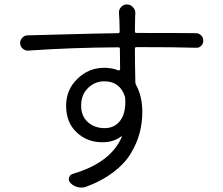

<svg xmlns="http://www.w3.org/2000/svg" viewBox="-20 -806 1001 861"><path d="M449.2 -231.4Q494.1 -231.4 519.5 -265.6Q542 -295.9 542 -349.6Q542 -357.4 541.5 -364.7Q541 -372.1 538.1 -378.9Q514.6 -441.4 447.3 -441.4Q405.3 -441.4 374.5 -411.1Q343.8 -380.9 343.8 -333Q343.8 -285.2 374 -258.3Q404.3 -231.4 449.2 -231.4ZM604.5 -594.7H591.8Q585 -594.7 585 -587.9Q585 -518.6 586.9 -437.5Q586.9 -430.7 590.8 -423.8Q618.2 -373 618.2 -304.7Q618.2 -254.9 606 -209Q593.8 -163.1 566.4 -117.7Q539.1 -72.3 488.3 -33.7Q437.5 4.9 367.2 31.2Q356.4 35.2 344.7 35.2Q336.9 35.2 329.1 33.2Q310.5 29.3 295.9 14.6Q286.1 4.9 289.6 -8.8Q293 -22.5 306.6 -26.4Q476.6 -76.2 526.4 -192.4Q526.4 -193.4 525.4 -194.3Q524.4 -195.3 523.4 -194.3Q489.3 -168 438.5 -168Q371.1 -168 323.7 -212.4Q276.4 -256.8 276.4 -332Q276.4 -403.3 327.1 -452.6Q377.9 -502 447.3 -502Q482.4 -502 511.7 -490.2Q514.6 -490.2 516.6 -491.7Q518.6 -493.2 518.6 -495.1L517.6 -586.9Q517.6 -593.8 510.7 -593.8Q304.7 -592.8 106.4 -579.1Q92.8 -578.1 82 -587.9Q70.3 -597.7 70.3 -613.3Q70.3 -627 80.1 -636.7Q89.8 -647.5 104.5 -647.5Q113.3 -647.5 271 -651.9Q428.7 -656.2 509.8 -657.2Q516.6 -657.2 516.6 -664.1Q516.6 -673.8 516.1 -688.5Q515.6 -703.1 515.6 -712.4Q515.6 -721.7 514.6 -727.5Q514.6 -735.4 513.7 -745.1Q511.7 -761.7 522.5 -773.9Q533.2 -786.1 548.8 -786.1Q565.4 -786.1 576.2 -773.4Q586.9 -762.7 586.9 -748L585.9 -728.5Q585 -711.9 585 -665Q585 -658.2 591.8 -658.2H605.5Q801.8 -658.2 858.4 -657.2Q872.1 -657.2 881.8 -647.5Q891.6 -637.7 891.6 -623Q891.6 -609.4 881.8 -600.1Q872.1 -590.8 858.4 -591.8Q768.6 -594.7 604.5 -594.7Z"/></svg>

Font: Gen Jyuu Gothic P Normal
Style: Regular
Weight: 300
Designer: [Source Han Sans]
Ryoko NISHIZUKA  (kana & ideographs); Paul D. Hunt (Latin, Greek & Cyrillic); Wenlong ZHANG  (bopomofo
Version: Version 1.002.20150607